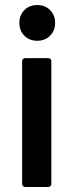

<svg xmlns="http://www.w3.org/2000/svg" viewBox="-20 -743 295 763"><path d="M128 -581Q97 -581 77 -601Q57 -621 57 -652Q57 -683 77 -703Q97 -723 128 -723Q159 -723 179 -703Q199 -683 199 -652Q199 -621 179 -601Q159 -581 128 -581ZM80 0Q75 0 71.5 -3.5Q68 -7 68 -12V-500Q68 -505 71.5 -508.5Q75 -512 80 -512H172Q177 -512 180.5 -508.5Q184 -505 184 -500V-12Q184 -7 180.5 -3.5Q177 0 172 0Z"/></svg>

Font: LinhAnh SemBd
Style: Regular
Weight: 600
Monospace: yes
Designer: Jeremy Tribby
Foundry: Tribby Type
Version: Version 1.408